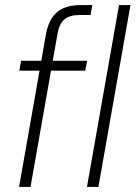

<svg xmlns="http://www.w3.org/2000/svg" viewBox="-20 -735 533 755"><path d="M55 0 161 -602Q168 -639 184 -664Q200 -689 227.5 -702Q255 -715 296 -715H343L336 -676H293Q254 -676 233.5 -659Q213 -642 206 -601L100 0ZM56 -457 63 -496H323L315 -457ZM322 0 448 -715H493L367 0Z"/></svg>

Font: DM Sans 28pt ExtraLight
Style: Italic
Weight: 250
Italic angle: -10°
Version: Version 4.004;gftools[0.9.30]